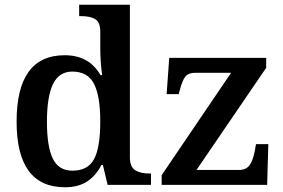

<svg xmlns="http://www.w3.org/2000/svg" viewBox="-20 -780 1193 810"><path d="M50 -267Q50 -547 253 -547Q356 -547 404 -463H411Q403 -519 403 -580V-647Q403 -686 382 -699Q361 -712 322 -712H314V-760H528V-117Q528 -76 550 -62Q572 -48 611 -48H617V0H434L414 -84H408Q384 -38 347 -14Q310 10 254 10Q50 10 50 -267ZM403 -268Q403 -375 376.5 -426.5Q350 -478 285 -478Q229 -478 203.5 -425Q178 -372 178 -267Q178 -161 203 -110.5Q228 -60 285 -60Q351 -60 377 -109Q403 -158 403 -268ZM662 -41 955 -473H804Q775 -473 762 -457Q749 -441 738 -398L734 -383H683L694 -536H1103V-494L809 -63H988Q1018 -63 1032.5 -82.5Q1047 -102 1055 -144L1060 -172H1112L1107 0H662Z"/></svg>

Font: Noto Serif SemiBold
Style: Regular
Weight: 600
Designer: Monotype Design Team
Foundry: Monotype Imaging Inc.
Version: Version 1.001